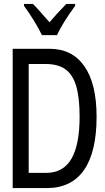

<svg xmlns="http://www.w3.org/2000/svg" viewBox="-20 -964 540 984"><path d="M45 -714H234Q350 -714 412.5 -624.5Q475 -535 475 -366Q475 -185 410.5 -92.5Q346 0 219 0H45ZM216 -78Q304 -78 346 -150Q388 -222 388 -366Q388 -464 370.5 -523Q353 -582 315 -609Q277 -636 214 -636H127V-78ZM103 -934V-944H148Q167 -927 215 -871L234 -850Q271 -894 320 -944H365V-934Q300 -845 272 -784H195Q179 -817 154 -858Q129 -899 103 -934Z"/></svg>

Font: Noto Sans Mono UI Cond
Style: Regular
Weight: 400
Width: 3
Monospace: yes
Designer: Monotype Design team
Foundry: Monotype Imaging Inc.
Version: Version 1.000